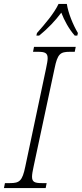

<svg xmlns="http://www.w3.org/2000/svg" viewBox="-40 -951 414 971"><path d="M147 -784 144 -771H158C204 -808 240 -847 270 -887C285 -848 308 -805 338 -771H351L354 -784C329 -826 305 -885 298 -931H256C234 -884 188 -830 147 -784ZM-20 0H191L196 -25H171C137 -25 122 -30 122 -57C122 -69 125 -86 130 -109L236 -605C251 -679 265 -689 313 -689H338L343 -714H132L127 -689H152C186 -689 201 -684 201 -657C201 -645 198 -629 193 -605L88 -109C73 -35 58 -25 11 -25H-15Z"/></svg>

Font: Noto Serif Condensed ExtraLight
Style: Italic
Weight: 200
Width: 3
Italic angle: -12°
Designer: Monotype Design Team
Foundry: Monotype Imaging Inc.
Version: Version 2.013